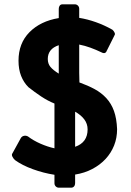

<svg xmlns="http://www.w3.org/2000/svg" viewBox="-20 -807 607 892"><path d="M329 44Q329 53 324 59Q319 65 310 65H254Q245 65 239 59Q233 53 233 44V5Q182 -3 132.5 -21Q83 -39 50 -63Q42 -70 37.5 -79.5Q33 -89 38 -95L77 -166Q82 -174 91.5 -176Q101 -178 110 -173Q135 -154 168 -139.5Q201 -125 233 -118V-326Q201 -339 171 -359Q141 -379 112 -402Q90 -424 78 -454.5Q66 -485 66 -525Q66 -606 117 -657.5Q168 -709 253 -723V-766Q253 -775 257.5 -781Q262 -787 271 -787H327Q336 -787 342 -781Q348 -775 348 -766V-724Q386 -718 425.5 -704Q465 -690 502 -669Q509 -663 512.5 -655Q516 -647 511 -642L512 -643L477 -573V-574Q471 -553 451 -564Q426 -576 400 -585.5Q374 -595 348 -600V-468Q348 -456 348.5 -446.5Q349 -437 349 -424Q388 -410 419.5 -393Q451 -376 474 -351Q497 -326 509.5 -291.5Q522 -257 524 -207Q524 -166 510 -131Q496 -96 470.5 -68.5Q445 -41 409 -22Q373 -3 329 4ZM253 -597Q202 -580 202 -533Q202 -511 214.5 -496Q227 -481 253 -465ZM387 -206Q387 -232 371.5 -252.5Q356 -273 329 -288V-125Q387 -145 387 -206Z"/></svg>

Font: Stadtwerke
Style: Bold
Weight: 700
Designer: Santiago Orozco
Foundry: Typemade
Version: Version 1.003